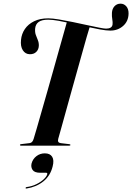

<svg xmlns="http://www.w3.org/2000/svg" viewBox="-20 -814 739 1073"><path d="M249.5 -711.5Q272.5 -711.5 308.8 -705.5Q345 -699.5 386 -691Q427 -682.5 465.5 -674Q504 -665.5 533 -659.8Q562 -654 573 -654Q589 -654 598.2 -659.8Q607.5 -665.5 609 -677.5Q610.5 -689.5 607.5 -706Q604.5 -722.5 605.5 -742.5Q607 -765.5 620.2 -779.5Q633.5 -793.5 653.5 -793.5Q673 -793.5 686 -778.5Q699 -763.5 698.5 -737.5Q697.5 -695 668 -669Q638.5 -643 596.5 -643Q574.5 -643 540 -649.2Q505.5 -655.5 464.8 -664.5Q424 -673.5 383.2 -682.5Q342.5 -691.5 307.2 -697.8Q272 -704 249 -704Q214.5 -704 196.8 -691.8Q179 -679.5 176.5 -655.5Q174.5 -634.5 180 -619.2Q185.5 -604 191.5 -589.8Q197.5 -575.5 197 -558Q196 -537 182.5 -523.8Q169 -510.5 146 -511Q121.5 -511.5 107.5 -533.2Q93.5 -555 97.5 -591.5Q100.5 -624.5 119 -651.8Q137.5 -679 170.5 -695.2Q203.5 -711.5 249.5 -711.5ZM305.5 -38.5Q302.5 -27.5 305.8 -21.5Q309 -15.5 319.5 -14L366 -8.5Q373.5 -8 373.5 -4Q373.5 -2 371.8 -1Q370 0 366.5 0H97.5Q94.5 0 93 -1Q91.5 -2 91.5 -4Q91.5 -6 93.2 -7Q95 -8 98 -8.5L144.5 -14Q153.5 -15 159 -20.8Q164.5 -26.5 168 -38Q174 -57 185.5 -97Q197 -137 212.2 -190.2Q227.5 -243.5 244.8 -304Q262 -364.5 279 -425Q296 -485.5 311 -539Q326 -592.5 337.5 -633Q349 -673.5 354.5 -693.5L482 -666Q475.5 -646 464.2 -606.5Q453 -567 438.5 -515.2Q424 -463.5 407.8 -405.5Q391.5 -347.5 375.5 -290Q359.5 -232.5 345.5 -181.8Q331.5 -131 321 -93.5Q310.5 -56 305.5 -38.5ZM205.5 151.5Q173 151.5 162.2 135.8Q151.5 120 156.5 99Q163.5 74 183.8 58.5Q204 43 230.5 43Q259.5 43 271.5 62Q283.5 81 274 117Q261 169 222 200Q183 231 128.5 239.5Q126 240 124.5 239.2Q123 238.5 123 236.5Q123 235 124.2 233.5Q125.5 232 128 231.5Q159 227.5 184 215Q209 202.5 224.8 187.5Q240.5 172.5 244 160Q246 151.5 238 151.5Z"/></svg>

Font: Fraunces 120pt SemiBold
Style: Italic
Weight: 600
Italic angle: -16°
Version: Version 1.000;[b76b70a41]